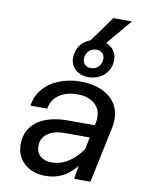

<svg xmlns="http://www.w3.org/2000/svg" viewBox="-102 -1029 855 1113"><g transform="rotate(10 325.0 -472.5)"><path d="M424 -79Q388 -33 343.5 -10.5Q299 12 241 12Q192 12 153.5 -7.5Q115 -27 93 -62Q71 -97 71 -142Q71 -203 102 -244.5Q133 -286 187.5 -306.5Q242 -327 314 -327H475L479 -344Q482 -361 482 -375Q482 -409 465 -434Q448 -459 417.5 -472.5Q387 -486 347 -486Q282 -486 239 -457Q196 -428 187 -374H88Q96 -431 132 -473.5Q168 -516 225.5 -539Q283 -562 352 -562Q420 -562 472 -540Q524 -518 553 -477Q582 -436 582 -380Q582 -353 577 -332L507 0H411ZM264 -71Q317 -71 362 -99.5Q407 -128 444 -181L459 -252H310Q247 -252 210.5 -225Q174 -198 174 -152Q174 -114 199 -92.5Q224 -71 264 -71ZM365 -807 473 -957H583L457 -808Q486 -797 503 -773.5Q520 -750 520 -719Q520 -683 503 -655Q486 -627 456 -611Q426 -595 388 -595Q358 -595 334 -607Q310 -619 296.5 -640.5Q283 -662 283 -690Q283 -732 305 -763Q327 -794 365 -807ZM393 -649Q421 -649 439 -667.5Q457 -686 457 -715Q457 -734 443.5 -747Q430 -760 410 -760Q382 -760 364 -741.5Q346 -723 346 -695Q346 -675 359.5 -662Q373 -649 393 -649Z"/></g></svg>

Font: Azeret Mono
Style: Italic
Weight: 400
Italic angle: -12°
Designer: Martin Vácha
Foundry: Displaay
Version: Version 1.000; Glyphs 3.0.3, build 3074